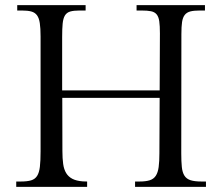

<svg xmlns="http://www.w3.org/2000/svg" viewBox="-20 -731 873 751"><path d="M47.4 -710.9H314.9V-689.9H291.5Q268.6 -689.9 254.9 -686Q241.2 -682.1 234.1 -670.7Q227.1 -659.2 225.1 -638.9Q223.1 -618.7 223.1 -586.4V-377.4H604.5L605.5 -600.6Q605.5 -629.9 603 -647.5Q600.6 -665 592.8 -674.6Q585 -684.1 570.8 -687Q556.6 -689.9 533.2 -689.9H514.2V-710.9H781.7V-689.9H761.7Q738.8 -689.9 724.6 -686.3Q710.4 -682.6 702.6 -672.6Q694.8 -662.6 692.1 -644.8Q689.5 -627 689.5 -598.1L689 -130.9Q689 -99.1 691.2 -77.9Q693.4 -56.6 701.4 -43.9Q709.5 -31.2 725.3 -26.1Q741.2 -21 769 -21H785.6V0H508.3V-21H524.9Q550.3 -21 565.7 -25.9Q581.1 -30.8 589.4 -43.5Q597.7 -56.2 600.6 -77.6Q603.5 -99.1 603.5 -131.8L604.5 -348.1H223.6L224.1 -140.1Q224.1 -111.3 227.1 -89.8Q230 -68.4 238.8 -54Q247.6 -39.6 263.2 -31.5Q278.8 -23.4 304.2 -21.5L320.8 -21V0H43.5V-21H60.5Q86.4 -21 101.8 -25.6Q117.2 -30.3 125.2 -43Q133.3 -55.7 136 -78.6Q138.7 -101.6 138.7 -138.7V-588.4Q138.7 -620.6 135.7 -640.4Q132.8 -660.2 124.8 -671.1Q116.7 -682.1 102.5 -686Q88.4 -689.9 65.4 -689.9H47.4Z"/></svg>

Font: Varendra
Style: Regular
Weight: 400
Designer: Jacob Thomas
Foundry: Bangla Type Foundry
Version: Version 1.008